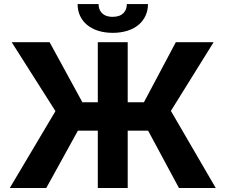

<svg xmlns="http://www.w3.org/2000/svg" viewBox="-20 -938 1125 958"><path d="M210.9 0 368.6 -285.9H468V0H617.2V-285.9H719.1L872.9 0H1056.5L832.7 -384.6L1045.8 -727.3H857.2L698.2 -427.9H617.2V-727.3H468V-427.9H391L227.6 -727.3H38.4L256.7 -383.5L28.8 0ZM367.2 -917.6C367.2 -831.7 435 -774.1 542.6 -774.1C650.2 -774.1 718 -831.7 718.4 -917.6H612.9C612.9 -884.2 593 -854 542.6 -854C490.8 -854 471.6 -884.9 471.9 -917.6Z"/></svg>

Font: Inter-Hewn
Style: Bold
Weight: 700
Designer: Rasmus Andersson
Foundry: rsms
Version: Version 3.012;git-f93a4a705